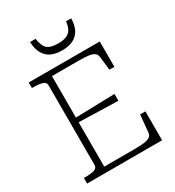

<svg xmlns="http://www.w3.org/2000/svg" viewBox="-215 -1044 1064 1168"><g transform="rotate(-30 317.5 -459.5)"><path d="M576 -203V0H49V-39H60Q97 -39 121 -46Q145 -53 145 -75V-635Q145 -657 121 -664Q97 -671 60 -671H49V-710H548V-532H513L502 -629Q499 -647 486 -656.5Q473 -666 446 -669.5Q419 -673 377 -673H191V-37H402Q434 -37 457.5 -39Q481 -41 496 -46Q511 -51 518.5 -59.5Q526 -68 527 -81L539 -203ZM171 -381Q220 -382 269.5 -383.5Q319 -385 368 -386.5Q417 -388 466 -389V-341Q417 -342 368 -343.5Q319 -345 269.5 -346.5Q220 -348 171 -349ZM324 -777Q369 -777 400.5 -792Q432 -807 449.5 -838.5Q467 -870 468 -919H432Q428 -886 416.5 -865.5Q405 -845 383 -835.5Q361 -826 325 -826Q288 -826 266 -835Q244 -844 233.5 -865Q223 -886 218 -919H179Q181 -870 198.5 -838.5Q216 -807 247.5 -792Q279 -777 324 -777Z"/></g></svg>

Font: Roboto Serif 20pt Thin
Style: Regular
Weight: 250
Version: Version 1.008